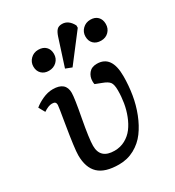

<svg xmlns="http://www.w3.org/2000/svg" viewBox="-194 -920 956 1048"><g transform="rotate(-30 283.5 -396.0)"><path d="M307.1 -757.8Q315.4 -782.7 326.4 -794.4Q337.4 -806.2 358.9 -806.2Q399.4 -806.2 423.8 -759.8V-745.1L291 -571.8L252 -586.9ZM175.8 -749Q206.1 -749 223.1 -732.2Q240.2 -715.3 240.2 -687Q240.2 -658.2 220.5 -639.2Q200.7 -620.1 170.9 -620.1Q142.6 -620.1 125.2 -637.2Q107.9 -654.3 107.9 -682.1Q107.9 -710 127.7 -729.5Q147.5 -749 175.8 -749ZM436 -682.1Q436 -710 455.8 -729.5Q475.6 -749 504.9 -749Q533.7 -749 550.3 -732.2Q566.9 -715.3 566.9 -687Q566.9 -658.2 548.1 -639.2Q529.3 -620.1 500 -620.1Q470.2 -620.1 453.1 -637Q436 -653.8 436 -682.1ZM137.2 -522.9Q217.8 -522.9 217.8 -454.1Q217.8 -421.9 195.8 -306.2Q173.8 -188.5 173.8 -145Q173.8 -63 263.2 -63Q299.8 -63 330.3 -79.6Q360.8 -96.2 381.3 -123.5Q401.9 -150.9 416 -187.3Q430.2 -223.6 436.5 -262Q442.9 -300.3 442.9 -339.8Q442.9 -376.5 431.9 -391.4Q420.9 -406.2 388.2 -418L349.1 -433.1Q347.2 -439.9 347.2 -452.1Q347.2 -480.5 364.5 -501.7Q381.8 -522.9 415 -522.9Q507.8 -522.9 507.8 -392.1Q507.8 -333.5 498.5 -276.9Q489.3 -220.2 468.5 -167.2Q447.8 -114.3 418.2 -74.2Q388.7 -34.2 344.5 -10Q300.3 14.2 247.1 14.2Q159.2 14.2 118.7 -24.2Q78.1 -62.5 78.1 -141.1Q78.1 -180.7 102.1 -325.2Q119.1 -425.8 119.1 -435.1Q119.1 -446.3 113.5 -451.7Q107.9 -457 94.2 -457Q71.8 -457 41 -436L19 -475.1Q40.5 -493.2 73 -508.1Q105.5 -522.9 137.2 -522.9Z"/></g></svg>

Font: Literata Book Medium
Style: Italic
Weight: 500
Italic angle: -3°
Designer: Latin by Veronika Burian and Jose Scaglione. Greek by Irene Vlachou. Cyrillic by Vera Evstafieva
Foundry: TypeTogether
Version: Version 1.003;PS 001.003;hotconv 1.0.88;makeotf.lib2.5.64775